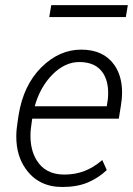

<svg xmlns="http://www.w3.org/2000/svg" viewBox="-20 -736 530 766"><path d="M228.5 10Q133.5 10 82.5 -62.5Q45 -115 45 -191Q45 -218.5 50 -248.5L54 -275.5Q73 -395.5 144.5 -466.8Q216 -538 304 -538Q393 -538 436 -477Q467 -433 467 -367Q467 -341.5 462 -312.5L454 -262.5H108.5L107 -252Q101.5 -217.5 101.5 -195Q101.5 -137 126 -97Q161 -39.5 236.5 -39.5Q280 -39.5 317 -53.8Q354 -68 388 -97.5L406 -57.5Q373.5 -26.5 330.8 -8.2Q288 10 228.5 10ZM406 -312Q409 -329 410.2 -340.2Q411.5 -351.5 411.5 -366Q411.5 -412.5 391 -444.5Q362 -488.5 296.5 -488.5Q239 -488.5 189.5 -438.8Q140 -389 118.5 -312ZM482 -668H176.5L184.5 -715.5H490Z"/></svg>

Font: Roberto Sans Light
Style: Italic
Weight: 300
Italic angle: -11°
Designer: Google
Version: Version 1.00;June 11, 2020;FontCreator 12.0.0.2522 64-bit; t